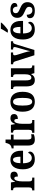

<svg xmlns="http://www.w3.org/2000/svg" viewBox="1766 -2572 816 4387"><g transform="rotate(-90 2173.5 -378.0)"><path d="M17 0H309V-50H281C247 -50 223 -58 223 -117V-281C223 -357 242 -459 293 -459C326 -459 334 -432 334 -377C404 -377 446 -407 446 -464C446 -514 416 -547 351 -547C281 -547 246 -508 221 -441H216L199 -536H21V-486H24C62 -486 85 -477 85 -418V-122C85 -59 59 -50 20 -50H17Z M727 10C851 10 904 -48 904 -100C904 -122 892 -136 876 -143C855 -97 818 -59 758 -59C681 -59 640 -121 637 -259H923V-307C923 -465 844 -548 717 -548C579 -548 499 -452 499 -264C499 -90 576 10 727 10ZM787 -319H639C641 -428 671 -488 720 -488C768 -488 787 -422 787 -319Z M1176 10C1236 10 1279 -4 1299 -13V-75C1280 -69 1258 -66 1235 -66C1194 -66 1179 -93 1179 -156V-475H1290V-536H1179V-659H1104C1095 -612 1081 -583 1065 -562C1047 -541 1018 -523 977 -520V-475H1042V-147C1042 -30 1092 10 1176 10Z M1333 0H1625V-50H1597C1563 -50 1539 -58 1539 -117V-281C1539 -357 1558 -459 1609 -459C1642 -459 1650 -432 1650 -377C1720 -377 1762 -407 1762 -464C1762 -514 1732 -547 1667 -547C1597 -547 1562 -508 1537 -441H1532L1515 -536H1337V-486H1340C1378 -486 1401 -477 1401 -418V-122C1401 -59 1375 -50 1336 -50H1333Z M2042 10C2192 10 2270 -81 2270 -269C2270 -457 2185 -548 2045 -548C1894 -548 1815 -457 1815 -269C1815 -81 1901 10 2042 10ZM2044 -50C1978 -50 1955 -126 1955 -269C1955 -414 1977 -487 2043 -487C2108 -487 2131 -414 2131 -269C2131 -126 2109 -50 2044 -50Z M2538 10C2597 10 2641 -10 2672 -74H2676L2696 0H2872V-50H2865C2831 -50 2807 -56 2807 -115V-536H2610V-486H2613C2647 -486 2671 -479 2671 -420V-224C2671 -131 2649 -69 2594 -69C2543 -69 2530 -117 2530 -210V-536H2334V-486H2336C2379 -486 2393 -474 2393 -416V-187C2393 -52 2440 10 2538 10Z M2966 -436 3105 0H3226L3351 -411C3369 -472 3381 -486 3407 -486H3425V-536H3235V-486H3253C3278 -486 3292 -475 3292 -455C3292 -435 3287 -418 3280 -393L3225 -200C3213 -163 3205 -121 3199 -93C3194 -126 3183 -175 3170 -219L3112 -406C3108 -420 3104 -436 3104 -453C3104 -473 3115 -486 3140 -486H3168V-536H2899V-486C2937 -486 2953 -476 2966 -436Z M3625 -619V-606H3686C3742 -645 3829 -721 3851 -756V-766H3711C3693 -721 3651 -662 3625 -619ZM3693 10C3817 10 3870 -48 3870 -100C3870 -122 3858 -136 3842 -143C3821 -97 3784 -59 3724 -59C3647 -59 3606 -121 3603 -259H3889V-307C3889 -465 3810 -548 3683 -548C3545 -548 3465 -452 3465 -264C3465 -90 3542 10 3693 10ZM3753 -319H3605C3607 -428 3637 -488 3686 -488C3734 -488 3753 -422 3753 -319Z M4127 10C4250 10 4318 -55 4318 -159C4318 -249 4262 -291 4175 -327C4090 -362 4066 -381 4066 -428C4066 -469 4095 -492 4135 -492C4185 -492 4217 -456 4217 -388C4275 -388 4300 -411 4300 -453C4300 -502 4256 -547 4147 -547C4035 -547 3960 -495 3960 -393C3960 -301 4009 -260 4110 -218C4185 -187 4212 -165 4212 -121C4212 -77 4188 -46 4129 -46C4069 -46 4031 -93 4031 -174C3993 -174 3952 -157 3952 -102C3952 -34 4001 10 4127 10Z"/></g></svg>

Font: Noto Serif Armenian Condensed
Style: Bold
Weight: 700
Width: 3
Designer: Monotype Design Team
Foundry: Monotype Imaging Inc.
Version: Version 2.008